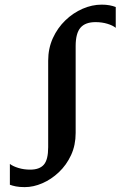

<svg xmlns="http://www.w3.org/2000/svg" viewBox="-20 -774 528 807"><path d="M84 12.5Q62 12.5 47 9.5Q32 6.5 21.5 2.5V-85Q34.5 -75 57.5 -68Q80.5 -61 107 -61Q146 -61 164.2 -81.8Q182.5 -102.5 182.5 -155.5V-519Q182.5 -570.5 202.2 -613.8Q222 -657 254.8 -688.5Q287.5 -720 327.2 -737.2Q367 -754.5 407.5 -754.5Q425.5 -754.5 440.2 -751.8Q455 -749 466.5 -744.5V-657Q454.5 -667 431.5 -674Q408.5 -681 381.5 -681Q338.5 -681 318.2 -657.5Q298 -634 298 -580V-215Q298 -164 278.8 -122.2Q259.5 -80.5 227.5 -50.2Q195.5 -20 158 -3.8Q120.5 12.5 84 12.5Z"/></svg>

Font: Merriweather 72pt Medium
Style: Regular
Weight: 500
Version: Version 2.100